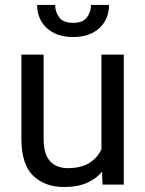

<svg xmlns="http://www.w3.org/2000/svg" viewBox="-20 -750 591 780"><path d="M396.5 0 394.5 -52.2Q370.1 -22.9 332 -6.6Q293.9 9.8 240.2 9.8Q162.6 9.8 114.7 -36.1Q66.9 -82 66.9 -187.5V-528.3H157.2V-186.5Q157.2 -139.2 171.1 -113Q185.1 -86.9 207.5 -76.9Q230 -66.9 254.4 -66.9Q309.6 -66.9 342.8 -87.9Q376 -108.9 392.1 -143.6V-528.3H482.9V0ZM349.6 -730H422.9Q422.9 -672.4 383.8 -636Q344.7 -599.6 277.3 -599.6Q209.5 -599.6 170.2 -636Q130.9 -672.4 130.9 -730H204.1Q204.1 -701.2 220.7 -679.2Q237.3 -657.2 277.3 -657.2Q316.4 -657.2 333 -679.2Q349.6 -701.2 349.6 -730Z"/></svg>

Font: Vazirmatn RD UI FD
Style: Regular
Weight: 400
Designer: Saber Rastikerdar
Foundry: Saber Rastikerdar
Version: Version 33.003